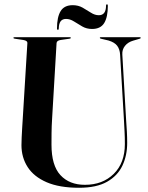

<svg xmlns="http://www.w3.org/2000/svg" viewBox="-20 -876 702 908"><path d="M566.5 -302.5 548 -617.5Q546.5 -643.5 534 -659.8Q521.5 -676 493 -684.5L457 -693Q452 -694.5 452 -697Q452 -700 456 -700H641.5Q645.5 -700 645.5 -697Q645.5 -694 639.5 -692.5L609 -683.5Q585 -676.5 571 -659Q557 -641.5 558.5 -618L576.5 -307.5Q578.5 -280.5 580 -254Q581.5 -227.5 581.5 -200Q581.5 -141 559 -93Q536.5 -45 486.5 -16.5Q436.5 12 354 12Q261 12 200.5 -14.2Q140 -40.5 110.8 -86Q81.5 -131.5 81.5 -189.5Q81.5 -204 82.5 -227Q83.5 -250 85 -273.2Q86.5 -296.5 87.5 -313L109.5 -673Q110 -683.5 90 -687L49.5 -693Q43.5 -694 43.5 -697Q43.5 -700 48.5 -700H310.5Q315 -700 315 -697Q315 -694 309 -693L267 -687Q248 -684 247.5 -672L226.5 -316.5Q224 -278 223.8 -245.8Q223.5 -213.5 223.5 -192Q223.5 -93.5 265.8 -47.8Q308 -2 381.5 -2Q465.5 -2 518 -53.8Q570.5 -105.5 570.5 -195Q570.5 -228.5 569 -254.5Q567.5 -280.5 566.5 -302.5ZM415.5 -739Q389.5 -739 368.8 -751Q348 -763 329.5 -774.8Q311 -786.5 292 -786.5Q258.5 -786.5 258 -741.5Q258 -735 254 -735Q249.5 -735 249.5 -741.5Q249.5 -795.5 266.8 -823.5Q284 -851.5 324 -851.5Q350 -851.5 370.8 -839.8Q391.5 -828 410 -816Q428.5 -804 447.5 -804Q481 -804 481.5 -849Q481.5 -855.5 486 -855.5Q490 -855.5 490 -849Q490 -795 472.8 -767Q455.5 -739 415.5 -739Z"/></svg>

Font: Fraunces 144pt SemiBold
Style: Regular
Weight: 600
Version: Version 1.000;[0bf87f6ff]